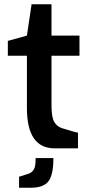

<svg xmlns="http://www.w3.org/2000/svg" viewBox="-20 -700 420 906"><path d="M17 -437V-507L107 -532L129 -680H223V-532H355V-437H223V-204Q223 -148 235.5 -125.5Q248 -103 273 -95Q341 -74 348 -74V0H238Q107 0 107 -190V-437ZM148 46H232Q232 124 209 155Q186 186 124 186H70V134L117 119Q142 108 146 80Q148 68 148 46Z"/></svg>

Font: Exo
Style: DemiBold
Weight: 600
Designer: Natanael Gama
Version: Version 1.00